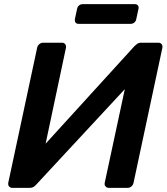

<svg xmlns="http://www.w3.org/2000/svg" viewBox="-20 -906 804 926"><path d="M40 0Q29 0 23.5 -7Q18 -14 20 -25L159 -675Q161 -686 169.5 -693Q178 -700 188 -700H279Q289 -700 294.5 -693Q300 -686 298 -675L200 -213L629 -684Q634 -689 641.5 -694.5Q649 -700 661 -700H744Q754 -700 759.5 -693Q765 -686 763 -675L624 -24Q622 -14 614 -7Q606 0 596 0H505Q495 0 489 -7Q483 -14 485 -24L582 -476L155 -16Q152 -12 144 -6Q136 0 123 0ZM359 -791Q349 -791 344.5 -797Q340 -803 341 -813L352 -864Q354 -874 361.5 -880Q369 -886 379 -886H630Q640 -886 645 -880Q650 -874 648 -864L637 -813Q635 -803 627.5 -797Q620 -791 610 -791Z"/></svg>

Font: Rubik Light Medium
Style: Italic
Weight: 500
Italic angle: -12°
Version: Version 2.104